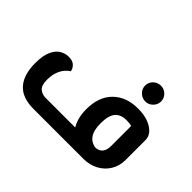

<svg xmlns="http://www.w3.org/2000/svg" viewBox="-127 -965 1241 1241"><g transform="rotate(45 493.0 -344.5)"><path d="M267 0Q164 0 114.5 -55.5Q65 -111 65 -217Q65 -287 83.5 -327Q102 -367 130.5 -383.5Q159 -400 189 -400Q228 -400 246 -380.5Q264 -361 265 -342Q251 -335 234.5 -316.5Q218 -298 206.5 -268Q195 -238 195 -195Q195 -143 218 -124.5Q241 -106 269 -106H542Q526 -133 517.5 -166.5Q509 -200 509 -241Q509 -354 572.5 -417Q636 -480 743 -480Q822 -480 871.5 -448.5Q921 -417 921 -369V-188Q921 -134 895.5 -91.5Q870 -49 825 -24.5Q780 0 721 0ZM639 -241Q639 -177 662.5 -144Q686 -111 729 -106Q791 -111 791 -188V-369Q784 -371 771 -372.5Q758 -374 743 -374Q691 -374 665 -343Q639 -312 639 -241ZM744 -545Q713 -545 691.5 -566.5Q670 -588 670 -617Q670 -647 691.5 -668Q713 -689 744 -689Q773 -689 794.5 -668Q816 -647 816 -617Q816 -588 794.5 -566.5Q773 -545 744 -545Z"/></g></svg>

Font: El Messiri
Style: Bold
Weight: 700
Designer: Mohamed Gaber
Foundry: Kief Type Foundry
Version: Version 2.020; ttfautohint (v1.8.3)